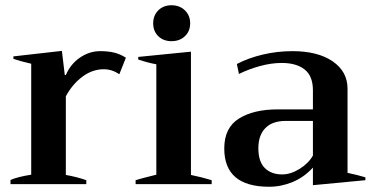

<svg xmlns="http://www.w3.org/2000/svg" viewBox="-20 -702 1420 732"><path d="M20 -16Q48 -28 99 -36V-459Q55 -469 31 -478V-487L216 -508L227 -416H231Q249 -458 285 -482.5Q321 -507 362 -507Q392 -507 415 -501.5Q438 -496 460 -482L435 -419Q407 -438 376 -438Q332 -438 294 -409.5Q256 -381 231 -335V-35Q272 -28 309 -15V0H20Z M564 -613Q564 -643 583.5 -662.5Q603 -682 634 -682Q665 -682 685 -662.5Q705 -643 705 -613Q705 -583 685 -564Q665 -545 634 -545Q603 -545 583.5 -564Q564 -583 564 -613ZM497 -15Q515 -21 576 -36V-457Q546 -462 507 -475V-485L708 -505V-35Q752 -26 787 -15V0H497Z M835 -136Q835 -215 891 -250Q947 -285 1039 -285H1173V-358Q1173 -412 1141.5 -437Q1110 -462 1054 -462Q1014 -462 970.5 -450Q927 -438 891 -420L883 -458Q927 -481 982 -494Q1037 -507 1095 -507Q1192 -507 1248.5 -468Q1305 -429 1305 -364V-43Q1343 -35 1373 -26V-15L1173 4V-63Q1139 -26 1095.5 -8Q1052 10 1006 10Q835 10 835 -136ZM1173 -109V-241H1070Q1018 -241 991.5 -213.5Q965 -186 965 -137Q965 -86 989.5 -61.5Q1014 -37 1056 -37Q1088 -37 1122 -58Q1156 -79 1173 -109Z"/></svg>

Font: Trirong SemiBold
Style: Regular
Weight: 600
Designer: Katatrad Team
Foundry: CadsonDemak
Version: Version 1.000